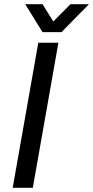

<svg xmlns="http://www.w3.org/2000/svg" viewBox="-20 -888 440 908"><path d="M40.1 0 161.1 -686H256.2L135.2 0ZM400.4 -868 270.8 -736H181L99.5 -868H181.2L249.4 -758.9L205.3 -759.4L313.1 -868Z"/></svg>

Font: Archivo Variable SemiBold
Style: Italic
Weight: 600
Italic angle: -10°
Designer: Hector Gatti
Foundry: Omnibus-Type
Version: Version 2.001